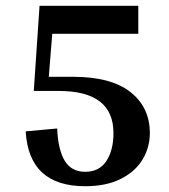

<svg xmlns="http://www.w3.org/2000/svg" viewBox="-20 -633 586 665"><path d="M275 -38Q324 -38 348.5 -75.5Q373 -113 373 -172Q373 -318 184 -318H97L117 -613H459V-516H161L149 -367H233Q365 -367 432 -314Q499 -261 499 -172Q499 -123 474 -81Q449 -39 398.5 -13.5Q348 12 275 12Q80 12 69 -178L178 -188Q181 -115 204 -76.5Q227 -38 275 -38Z"/></svg>

Font: Arya
Style: Bold
Weight: 700
Designer: Eduardo Rodriguez Tunni, Modular Infotech
Foundry: Eduardo Rodriguez Tunni, Modular Infotech
Version: Version 1.002